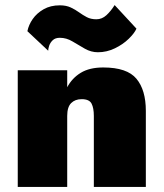

<svg xmlns="http://www.w3.org/2000/svg" viewBox="-20 -737 645 757"><path d="M88 -614Q93 -639 109 -662Q125 -685 152 -700.5Q179 -716 216 -716Q241 -716 259 -707.5Q277 -699 291.5 -688.5Q306 -678 322 -669.5Q338 -661 360 -661Q382 -661 399.5 -677Q417 -693 432 -717L518 -624Q510 -606 487.5 -584Q465 -562 433 -546.5Q401 -531 366 -531Q339 -531 314.5 -545Q290 -559 266 -573.5Q242 -588 216 -588Q198 -588 188 -578.5Q178 -569 174 -557Q170 -545 170 -537ZM350 -280Q350 -311 341 -328.5Q332 -346 302 -346Q276 -346 260.5 -330.5Q245 -315 245 -280V0H50V-460H245V-393Q264 -429 298.5 -450Q333 -471 387 -471Q481 -471 518 -426.5Q555 -382 555 -300V0H350Z"/></svg>

Font: Jost* Black
Style: Regular
Weight: 900
Version: Version 3.7